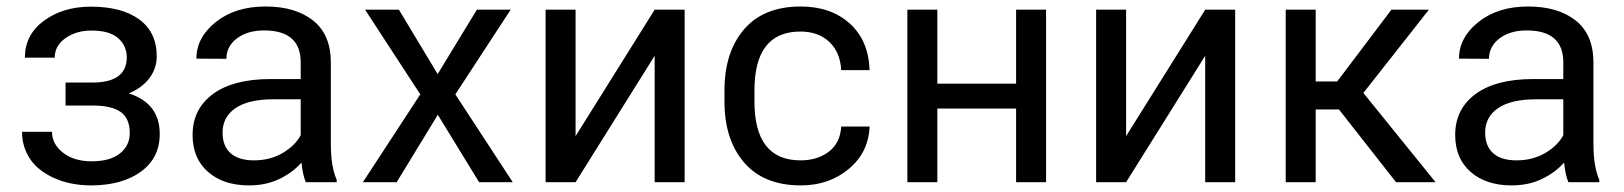

<svg xmlns="http://www.w3.org/2000/svg" viewBox="-20 -558 4975 588"><path d="M258.3 9.8Q227.1 9.8 197 3.7Q167 -2.4 139.6 -15.6Q112.3 -28.8 92 -47.6Q71.8 -66.4 59.6 -94Q47.4 -121.6 47.4 -154.3H139.2Q139.2 -116.7 173.1 -90.3Q207 -64 260.3 -64Q317.4 -64 347.4 -88.1Q377.4 -112.3 377.4 -150.4Q377.4 -195.3 349.6 -215.1Q321.8 -234.9 262.7 -234.9H180.7V-305.2H262.7Q368.2 -305.2 368.2 -382.3Q368.2 -418 341.8 -441.2Q315.4 -464.4 260.3 -464.4Q212.9 -464.4 180.2 -440.9Q147.5 -417.5 147.5 -381.3H56.2Q56.2 -451.7 114.7 -494.6Q173.3 -537.6 258.3 -537.6Q353.5 -537.6 406.7 -498.3Q460 -459 460 -385.7Q460 -348.6 437.7 -318.8Q415.5 -289.1 374.5 -272Q469.2 -241.7 469.2 -147.5Q469.2 -74.2 411.4 -32.2Q353.5 9.8 258.3 9.8Z M742.7 9.8Q664.1 9.8 616.9 -31.7Q569.8 -73.2 569.8 -144.5Q569.8 -224.1 632.1 -270Q694.3 -315.9 808.6 -315.9H900.9V-367.2Q900.9 -464.8 788.6 -464.8Q737.8 -464.8 705.6 -440.4Q673.3 -416 673.3 -377.9L581.5 -378.4Q581.5 -443.4 641.1 -490.7Q700.7 -538.1 793 -538.1Q884.8 -538.1 939 -495.1Q993.2 -452.1 993.2 -366.2V-118.2Q993.2 -46.9 1011.2 -7.3V0H916.5Q907.2 -21.5 903.3 -60.1Q875.5 -28.8 834.7 -9.5Q793.9 9.8 742.7 9.8ZM661.6 -151.9Q661.6 -110.8 686 -88.9Q710.4 -66.9 757.8 -66.9Q807.1 -66.9 845.5 -89.4Q883.8 -111.8 900.9 -144V-253.9H817.4Q740.7 -253.9 701.2 -226.8Q661.6 -199.7 661.6 -151.9Z M1194.8 0H1091.3L1267.1 -269L1098.1 -528.3H1201.7L1320.3 -331.1L1440.4 -528.3H1543.9L1374.5 -269L1550.3 0H1447.3L1320.8 -206.5Z M1650.9 -528.3H1742.7V-141.1L1984.9 -528.3H2076.7V0H1984.9V-387.2L1742.7 0H1650.9Z M2431.6 -66.9Q2483.4 -66.9 2518.3 -93.5Q2553.2 -120.1 2556.2 -170.4H2643.1Q2640.1 -91.3 2579.6 -40.8Q2519 9.8 2432.6 9.8Q2319.3 9.8 2259 -60.1Q2198.7 -129.9 2198.7 -247.1V-281.2Q2198.7 -398.4 2258.8 -468.3Q2318.8 -538.1 2432.1 -538.1Q2524.4 -538.1 2582.3 -486.1Q2640.1 -434.1 2643.1 -343.3H2556.2Q2553.2 -398.4 2519.5 -429.9Q2485.8 -461.4 2431.2 -461.4Q2290.5 -461.4 2290.5 -281.2V-247.1Q2290.5 -66.9 2431.6 -66.9Z M2758.8 0V-528.3H2850.6V-301.8H3091.8V-528.3H3183.6V0H3091.8V-225.6H2850.6V0Z M3336.9 -528.3H3428.7V-141.1L3670.9 -528.3H3762.7V0H3670.9V-387.2L3428.7 0H3336.9Z M3917.5 0V-528.3H4009.3V-308.6H4075.2L4241.2 -528.3H4356L4155.3 -273.4L4376.5 0H4255.4L4080.6 -222.7H4009.3V0Z M4609.4 9.8Q4530.8 9.8 4483.6 -31.7Q4436.5 -73.2 4436.5 -144.5Q4436.5 -224.1 4498.8 -270Q4561 -315.9 4675.3 -315.9H4767.6V-367.2Q4767.6 -464.8 4655.3 -464.8Q4604.5 -464.8 4572.3 -440.4Q4540 -416 4540 -377.9L4448.2 -378.4Q4448.2 -443.4 4507.8 -490.7Q4567.4 -538.1 4659.7 -538.1Q4751.5 -538.1 4805.7 -495.1Q4859.9 -452.1 4859.9 -366.2V-118.2Q4859.9 -46.9 4877.9 -7.3V0H4783.2Q4773.9 -21.5 4770 -60.1Q4742.2 -28.8 4701.4 -9.5Q4660.6 9.8 4609.4 9.8ZM4528.3 -151.9Q4528.3 -110.8 4552.7 -88.9Q4577.1 -66.9 4624.5 -66.9Q4673.8 -66.9 4712.2 -89.4Q4750.5 -111.8 4767.6 -144V-253.9H4684.1Q4607.4 -253.9 4567.9 -226.8Q4528.3 -199.7 4528.3 -151.9Z"/></svg>

Font: Bert Sans Medium
Style: Regular
Weight: 500
Designer: Christian Robertson, Adam Twardoch, & Cristiano Sobral
Foundry: Google
Version: Version 12.135;January 10, 2020;FontCreator 12.0.0.2547 64-b